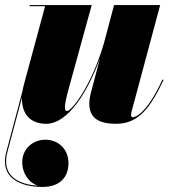

<svg xmlns="http://www.w3.org/2000/svg" viewBox="-57 -480 668 760"><path d="M122.5 73C69.5 73 31 113 31 161C31 208.5 59.5 244.5 92.5 255C15.5 250 -53 215.5 -27.5 121L30 -94C28 -29.5 62.5 10 125.5 10C213 10 290.5 -117.5 338.5 -248L302 -110C299 -98.5 296.5 -83 296.5 -70C296.5 -18.5 326 10 403 10C494 10 539.5 -57 590.5 -163.5L586 -165C522.5 -27 477.5 -16 468.5 -16C464 -16 462 -19 462 -24C462 -28 462 -32.5 464 -39L577 -460H394.5L354.5 -309.5C306.5 -143 227 -40.5 208.5 -40.5C197.5 -40.5 194.5 -55 216 -133L306 -460H60V-455.5H121.5L36.5 -141C34.5 -133.5 33.5 -126.5 32 -119.5L-32 121C-60 224.5 24.5 260 110 260C183 260 214 219 214 165C214 112 175.5 73 122.5 73Z"/></svg>

Font: Bodoni* 36pt Fatface
Style: Italic
Weight: 900
Italic angle: -13°
Version: Version 2.3